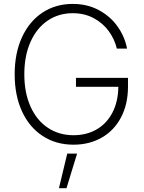

<svg xmlns="http://www.w3.org/2000/svg" viewBox="-20 -737 741 991"><path d="M355.5 -668.9Q282.7 -668.9 226.1 -630.6Q169.4 -592.3 137.5 -520.8Q105.5 -449.2 105.5 -353.5Q105.5 -258.3 137.5 -187Q169.4 -115.7 227.1 -77.4Q284.7 -39.1 359.4 -39.1Q426.8 -39.1 478.8 -69.1Q530.8 -99.1 560.3 -155.8Q589.8 -212.4 590.8 -289.1H372.1V-335H640.6V-290Q640.6 -199.2 604.7 -131.1Q568.8 -63 504.9 -26.6Q440.9 9.8 359.4 9.8Q269 9.8 200.2 -35.2Q131.3 -80.1 93.5 -162.4Q55.7 -244.6 55.7 -353.5Q55.7 -462.4 93.5 -544.7Q131.3 -627 199.2 -671.9Q267.1 -716.8 355.5 -716.8Q431.2 -716.8 491 -684.3Q550.8 -651.9 587.6 -599.1Q624.5 -546.4 635.7 -486.3H583Q571.3 -535.2 541 -576.7Q510.7 -618.2 463.1 -643.6Q415.5 -668.9 355.5 -668.9ZM327.1 55.7H377.9L323.2 234.4H284.2Z"/></svg>

Font: Pretendard ExtraLight
Style: Regular
Weight: 200
Designer: Base glyphs from Inter by Rasmus Andersson; Hangeul glyphs from Noto Sans CJK(Source Han Sans) by Jang Soo-young and Kan
Foundry: Kil Hyung-jin
Version: Version 1.309